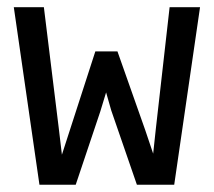

<svg xmlns="http://www.w3.org/2000/svg" viewBox="-20 -510 590 530"><path d="M532.2 -490.2 460.9 0H357.9L287.1 -205.1L272.9 -254.9L256.8 -202.1L189 0H88.9L18.1 -490.2H101.1L142.1 -157.2L150.9 -83L171.9 -147.9L243.2 -368.2H304.2L380.9 -150.9L402.8 -85.9L410.2 -154.8L448.2 -490.2Z"/></svg>

Font: Code New Roman
Style: Regular
Weight: 400
Monospace: yes
Designer: Sam Radian
Foundry: Code New Roman
Version: Version 2.00 November 29, 2014